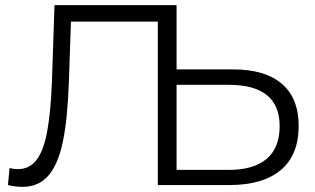

<svg xmlns="http://www.w3.org/2000/svg" viewBox="-20 -720 1226 747"><path d="M1142 -230Q1142 -117 1072.5 -58.5Q1003 0 872 0H594V-636H256L248 -402Q243 -257 224.5 -168.5Q206 -80 168 -36.5Q130 7 67 7Q40 7 11 0L17 -66Q34 -62 50 -62Q94 -62 121.5 -97Q149 -132 163 -205.5Q177 -279 182 -400L192 -700H667V-450H887Q1011 -450 1076.5 -394Q1142 -338 1142 -230ZM1068 -229Q1068 -390 870 -390H667V-59H870Q967 -59 1017.5 -102Q1068 -145 1068 -229Z"/></svg>

Font: CMG Sans
Style: Regular
Weight: 400
Designer: Julieta Ulanovsky
Foundry: Julieta Ulanovsky
Version: Version 7.200